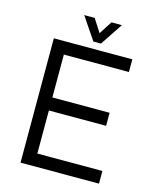

<svg xmlns="http://www.w3.org/2000/svg" viewBox="-121 -910 823 995"><g transform="rotate(15 290.5 -412.0)"><path d="M85 0V-667H506V-599H157V-369H464V-299H157V-68H506V0ZM287 -704 206 -824H262L307 -754L352 -824H408L328 -704Z"/></g></svg>

Font: Maven Pro VF Beta
Style: Regular
Weight: 400
Designer: Joe Prince
Foundry: Joe Prince
Version: Version 2.002